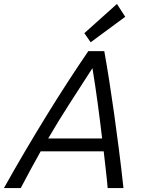

<svg xmlns="http://www.w3.org/2000/svg" viewBox="-59 -952 721 972"><path d="M-39 0Q14 -95 68 -186.5Q122 -278 175.5 -365Q229 -452 282.5 -534.5Q336 -617 388 -693H469Q482 -620 494.5 -540.5Q507 -461 519 -375Q531 -289 543 -195.5Q555 -102 566 0H486Q482 -47 476.5 -93Q471 -139 466 -186H147Q122 -141 96.5 -94.5Q71 -48 46 0ZM185 -251H458Q448 -337 436 -426Q424 -515 409 -607Q351 -517 294.5 -429.5Q238 -342 185 -251ZM400 -738 368 -784 533 -932 575 -867Z"/></svg>

Font: Ubuntu Sans
Style: Italic
Weight: 400
Italic angle: -13.5°
Designer: Dalton Maag Ltd
Foundry: Dalton Maag Ltd
Version: Version 1.006